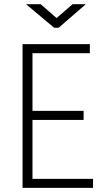

<svg xmlns="http://www.w3.org/2000/svg" viewBox="-20 -915 540 935"><path d="M106.9 -894.5H178.2L255.4 -827.1L333.5 -894.5H397.9L265.6 -779.8H243.7ZM89.8 -700.2H417.5V-655.8H138.2V-375H387.2V-331.1H138.2V-43.9H433.1V0H89.8Z"/></svg>

Font: Selawik Light
Style: Regular
Weight: 300
Designer: Aaron Bell
Foundry: Microsoft Corporation
Version: Version 1.01